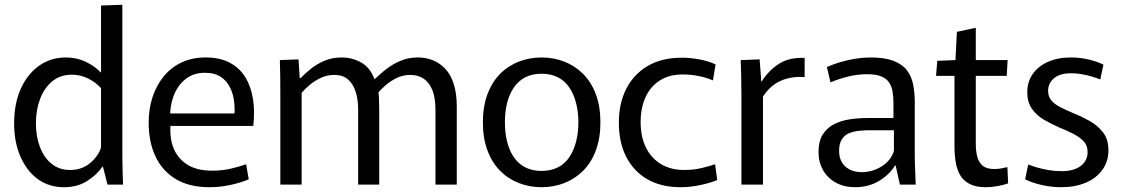

<svg xmlns="http://www.w3.org/2000/svg" viewBox="-20 -771 4691 802"><path d="M247 11Q185 11 138.5 -22.5Q92 -56 65.5 -116.5Q39 -177 39 -255Q39 -337 66 -398.5Q93 -460 142 -495.5Q191 -531 255 -531Q301 -531 339 -512.5Q377 -494 400 -469H402V-748L491 -751V-132Q491 -113 491.5 -89Q492 -65 492.5 -42Q493 -19 494 0H429L410 -75H408Q383 -39 342.5 -14Q302 11 247 11ZM272 -61Q322 -61 356 -89.5Q390 -118 402 -154V-403Q380 -427 348.5 -443Q317 -459 280 -459Q232 -459 198.5 -431.5Q165 -404 147.5 -358Q130 -312 130 -256Q130 -201 147 -156.5Q164 -112 196 -86.5Q228 -61 272 -61Z M855 11Q770 11 713.5 -23.5Q657 -58 629 -118.5Q601 -179 601 -258Q601 -316 617 -365Q633 -414 663.5 -451.5Q694 -489 738 -510Q782 -531 839 -531Q898 -531 939 -509.5Q980 -488 1004 -449.5Q1028 -411 1036.5 -359Q1045 -307 1038 -245H651L696 -279Q685 -214 700.5 -164.5Q716 -115 757.5 -86.5Q799 -58 866 -58Q909 -58 946.5 -67Q984 -76 1008 -85L1019 -22Q989 -9 945 1Q901 11 855 11ZM652 -297H959Q960 -302 960 -306Q960 -310 960 -313Q960 -360 946 -394.5Q932 -429 905 -448Q878 -467 836 -467Q787 -467 753.5 -439.5Q720 -412 704 -367Q688 -322 691 -272Z M1151 -382Q1151 -420 1150.5 -452.5Q1150 -485 1149 -520L1227 -523L1232 -445H1236Q1254 -464 1279 -484Q1304 -504 1336 -517.5Q1368 -531 1407 -531Q1451 -531 1488.5 -510Q1526 -489 1544 -441H1546Q1567 -462 1593.5 -482.5Q1620 -503 1653 -517Q1686 -531 1725 -531Q1760 -531 1789 -519Q1818 -507 1840.5 -483Q1863 -459 1875.5 -419.5Q1888 -380 1888 -325V0H1799V-311Q1799 -365 1785 -397Q1771 -429 1748 -443.5Q1725 -458 1694 -458Q1663 -458 1636.5 -445Q1610 -432 1589 -413.5Q1568 -395 1554 -377L1559 -403Q1562 -380 1563 -360.5Q1564 -341 1564 -316V0H1476V-314Q1476 -354 1466 -386.5Q1456 -419 1434.5 -438.5Q1413 -458 1376 -458Q1346 -458 1320.5 -446Q1295 -434 1274.5 -417Q1254 -400 1240 -383V0H1151Z M2242 11Q2192 11 2147 -6.5Q2102 -24 2068.5 -58Q2035 -92 2016 -143Q1997 -194 1997 -260Q1997 -326 2016 -377Q2035 -428 2068.5 -462Q2102 -496 2147 -513.5Q2192 -531 2242 -531Q2293 -531 2337.5 -513.5Q2382 -496 2416 -462Q2450 -428 2469 -377Q2488 -326 2488 -260Q2488 -194 2469 -143Q2450 -92 2416 -58Q2382 -24 2337.5 -6.5Q2293 11 2242 11ZM2242 -57Q2281 -57 2310.5 -72Q2340 -87 2358.5 -115Q2377 -143 2386.5 -180Q2396 -217 2396 -260Q2396 -303 2386.5 -340Q2377 -377 2358.5 -405Q2340 -433 2310.5 -448Q2281 -463 2242 -463Q2203 -463 2174 -448Q2145 -433 2126 -405Q2107 -377 2098 -340Q2089 -303 2089 -260Q2089 -217 2098 -180Q2107 -143 2126 -115Q2145 -87 2174 -72Q2203 -57 2242 -57Z M2822 11Q2743 11 2685.5 -21.5Q2628 -54 2596.5 -114.5Q2565 -175 2565 -259Q2565 -340 2596.5 -401Q2628 -462 2686.5 -496Q2745 -530 2828 -530Q2863 -530 2901 -523Q2939 -516 2969 -502L2958 -435Q2934 -446 2900.5 -453Q2867 -460 2832 -460Q2775 -460 2735.5 -434.5Q2696 -409 2676 -364Q2656 -319 2656 -261Q2656 -199 2678.5 -154Q2701 -109 2742 -85Q2783 -61 2838 -61Q2878 -61 2912.5 -69.5Q2947 -78 2967 -85L2976 -19Q2951 -8 2907.5 1.5Q2864 11 2822 11Z M3077 0V-373Q3077 -419 3076 -453.5Q3075 -488 3074 -520L3153 -523L3160 -431H3162Q3190 -476 3233 -504Q3276 -532 3341 -529V-449Q3283 -453 3239 -432.5Q3195 -412 3167 -367V0Z M3552 11Q3506 11 3471.5 -8Q3437 -27 3418 -60Q3399 -93 3399 -136Q3399 -181 3416.5 -209Q3434 -237 3463.5 -252Q3493 -267 3529 -272.5Q3565 -278 3602 -278H3712V-341Q3712 -366 3708.5 -387.5Q3705 -409 3694.5 -425.5Q3684 -442 3662 -451.5Q3640 -461 3602 -461Q3561 -461 3521.5 -451Q3482 -441 3449 -427L3434 -491Q3461 -503 3491.5 -512Q3522 -521 3554.5 -526Q3587 -531 3616 -531Q3676 -531 3713 -516.5Q3750 -502 3769 -476.5Q3788 -451 3794.5 -417Q3801 -383 3801 -344V-128Q3801 -99 3802.5 -63.5Q3804 -28 3805 0H3739L3721 -80H3719Q3694 -40 3650.5 -14.5Q3607 11 3552 11ZM3580 -52Q3625 -52 3663.5 -76.5Q3702 -101 3714 -141V-227H3614Q3594 -227 3571.5 -225Q3549 -223 3529 -215.5Q3509 -208 3497 -190Q3485 -172 3485 -141Q3485 -99 3511 -75.5Q3537 -52 3580 -52Z M4098 11Q4056 11 4029.5 -3Q4003 -17 3990 -40.5Q3977 -64 3972 -94Q3967 -124 3967 -156V-454H3890L3895 -517L3971 -520L3977 -638L4056 -655V-520H4189L4185 -454H4056V-166Q4056 -142 4061.5 -118.5Q4067 -95 4083.5 -80Q4100 -65 4132 -65Q4148 -65 4162.5 -67.5Q4177 -70 4188 -73L4191 -5Q4175 1 4149 6Q4123 11 4098 11Z M4412 11Q4373 11 4332.5 2Q4292 -7 4262 -22L4275 -84Q4292 -77 4315 -70.5Q4338 -64 4363.5 -60Q4389 -56 4414 -56Q4466 -56 4494.5 -78Q4523 -100 4523 -136Q4523 -164 4506 -181.5Q4489 -199 4462.5 -212.5Q4436 -226 4406 -238Q4374 -252 4343 -269.5Q4312 -287 4291.5 -315Q4271 -343 4271 -385Q4271 -429 4293.5 -461.5Q4316 -494 4357 -512.5Q4398 -531 4453 -531Q4491 -531 4527 -522.5Q4563 -514 4589 -501L4576 -439Q4562 -445 4541.5 -451Q4521 -457 4499 -461Q4477 -465 4454 -465Q4407 -465 4382.5 -444Q4358 -423 4358 -392Q4358 -367 4372.5 -350.5Q4387 -334 4411.5 -322Q4436 -310 4464 -298Q4497 -285 4531 -266Q4565 -247 4587.5 -218Q4610 -189 4610 -143Q4610 -97 4585 -62Q4560 -27 4515.5 -8Q4471 11 4412 11Z"/></svg>

Font: Murecho Thin
Style: Regular
Weight: 400
Version: Version 1.010